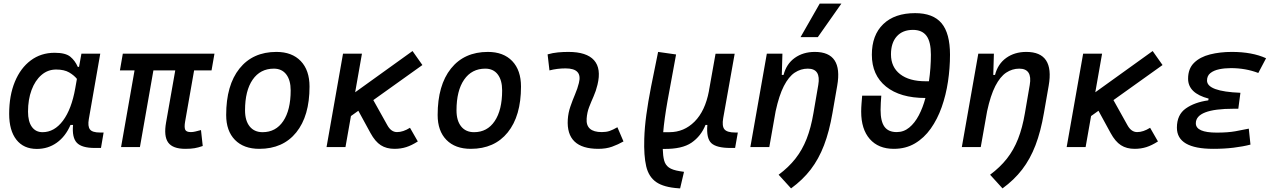

<svg xmlns="http://www.w3.org/2000/svg" viewBox="-20 -815 7071 1064"><path d="M418 -444.3 431.2 -517.6H535.6L472.2 -154.8Q465.3 -115.7 478.3 -98.1Q491.2 -80.6 534.2 -80.6H554.2L539.6 4.9H504.9Q433.1 4.9 405.8 -23.9Q378.4 -52.7 384.8 -122.6H370.6Q343.3 -59.1 294.9 -24.4Q246.6 10.3 184.1 10.3Q110.8 10.3 70.8 -40.8Q30.8 -91.8 30.8 -184.1Q30.8 -285.6 62.3 -361.8Q93.8 -438 150.4 -480.2Q207 -522.5 282.7 -522.5Q343.3 -522.5 369.6 -500.7Q396 -479 411.1 -444.3ZM291 -429.7Q244.6 -429.7 209.5 -399.2Q174.3 -368.7 154.8 -315.9Q135.3 -263.2 135.3 -196.3Q135.3 -141.6 156.5 -112.1Q177.7 -82.5 215.8 -82.5Q281.2 -82.5 328.9 -146.2Q376.5 -210 397 -325.7L406.2 -377.9Q390.6 -397.5 363.3 -413.6Q335.9 -429.7 291 -429.7Z M1006.8 9.8Q937.5 9.8 912.1 -25.1Q886.7 -60.1 900.4 -136.7L951.2 -424.8H830.1L755.4 0H650.9L725.6 -424.8H644.5L660.6 -517.6H1168.5L1152.3 -424.8H1055.7L1005.9 -141.6Q1000.5 -110.8 1006.1 -96.9Q1011.7 -83 1037.6 -83Q1049.3 -83 1062.5 -86.2Q1075.7 -89.4 1093.8 -94.2L1103.5 -5.9Q1078.1 2.9 1057.9 6.3Q1037.6 9.8 1006.8 9.8Z M1417 9.8Q1330.6 9.8 1282 -39.8Q1233.4 -89.4 1233.4 -177.7Q1233.4 -342.8 1307.1 -435.1Q1380.9 -527.3 1511.7 -527.3Q1598.1 -527.3 1646.7 -476.6Q1695.3 -425.8 1695.3 -335Q1695.3 -172.4 1621.8 -81.3Q1548.3 9.8 1417 9.8ZM1435.1 -82.5Q1508.3 -82.5 1549.6 -143.8Q1590.8 -205.1 1590.8 -314Q1590.8 -370.6 1566.4 -402.6Q1542 -434.6 1497.6 -434.6Q1422.4 -434.6 1380.1 -373.5Q1337.9 -312.5 1337.9 -203.6Q1337.9 -146.5 1363.5 -114.5Q1389.2 -82.5 1435.1 -82.5Z M1789.6 0 1880.9 -517.6H1985.8L1948.2 -303.7L2266.1 -532.2L2320.8 -454.6L2048.8 -260.3L2126.5 -121.1Q2147.5 -83 2180.2 -83Q2213.9 -83 2252 -106.9L2295.4 -31.2Q2261.2 -9.3 2231.2 0.2Q2201.2 9.8 2166 9.8Q2121.6 9.8 2090.3 -10.3Q2059.1 -30.3 2033.2 -77.6L1965.8 -201.2L1924.8 -171.9L1894.5 0Z M2588.9 9.8Q2502.4 9.8 2453.9 -39.8Q2405.3 -89.4 2405.3 -177.7Q2405.3 -342.8 2479 -435.1Q2552.7 -527.3 2683.6 -527.3Q2770 -527.3 2818.6 -476.6Q2867.2 -425.8 2867.2 -335Q2867.2 -172.4 2793.7 -81.3Q2720.2 9.8 2588.9 9.8ZM2606.9 -82.5Q2680.2 -82.5 2721.4 -143.8Q2762.7 -205.1 2762.7 -314Q2762.7 -370.6 2738.3 -402.6Q2713.9 -434.6 2669.4 -434.6Q2594.2 -434.6 2552 -373.5Q2509.8 -312.5 2509.8 -203.6Q2509.8 -146.5 2535.4 -114.5Q2561 -82.5 2606.9 -82.5Z M3401.4 -109.9 3435.1 -31.2Q3405.3 -14.2 3372.1 -2.2Q3338.9 9.8 3295.9 9.8Q3116.2 9.8 3126.5 -153.3Q3128.9 -189.9 3140.9 -224.6Q3152.8 -259.3 3166.7 -292Q3180.7 -324.7 3188 -355Q3209 -436 3114.3 -436Q3067.9 -436 3024.9 -424.8L3014.6 -513.7Q3043.5 -522 3072.3 -524.7Q3101.1 -527.3 3129.9 -527.3Q3231 -527.3 3272 -481.2Q3313 -435.1 3291 -345.2Q3282.7 -310.5 3269.3 -280.5Q3255.9 -250.5 3244.6 -221.2Q3233.4 -191.9 3231 -157.7Q3225.6 -83 3314.9 -83Q3339.4 -83 3357.7 -89.1Q3376 -95.2 3401.4 -109.9Z M3749 229 3741.2 228.5Q3658.7 223.1 3616.7 194.1Q3574.7 165 3561 106.4Q3547.4 47.9 3550.3 -45.9Q3552.2 -108.9 3561.8 -179Q3571.3 -249 3587.9 -334.2Q3604.5 -419.4 3627 -527.3L3726.6 -513.2Q3697.3 -357.9 3679.2 -255.4Q3661.1 -152.8 3655.3 -82.5H3689.9Q3770.5 -82.5 3829.1 -141.1Q3887.7 -199.7 3908.7 -310.5L3910.2 -320.8Q3910.6 -323.2 3911.1 -325.7V-325.2L3945.3 -517.1H4051.3L3987.8 -160.6Q3980 -116.2 3994.6 -98.4Q4009.3 -80.6 4054.7 -80.6H4068.8L4053.7 4.9H4028.3Q3950.7 4.9 3922.1 -21.7Q3893.6 -48.3 3899.9 -122.6H3889.6Q3864.7 -60.5 3812.3 -24.4Q3759.8 11.7 3658.2 10.3H3652.8Q3653.8 48.8 3660.4 74Q3667 99.1 3686.8 113.3Q3706.5 127.4 3748 133.8L3770.5 137.2Z M4138.2 0 4229.5 -517.6H4315.9L4312.5 -399.9H4322.3Q4337.9 -460.9 4384.3 -494.1Q4430.7 -527.3 4495.6 -527.3Q4652.3 -527.3 4619.6 -340.3L4593.3 -189Q4575.7 -86.4 4546.4 -10Q4517.1 66.4 4472.7 124.3Q4428.2 182.1 4363.8 229L4294.9 153.3Q4350.1 112.3 4387.9 64.2Q4425.8 16.1 4450 -45.4Q4474.1 -106.9 4487.8 -188L4514.6 -344.2Q4530.3 -434.6 4456.5 -434.6Q4417.5 -434.6 4384 -412.4Q4350.6 -390.1 4324 -338.4Q4297.4 -286.6 4278.3 -198.7L4243.2 0ZM4416.5 -609.4 4522.5 -794.9H4642.6L4512.2 -609.4Z M4933.1 9.8Q4847.7 9.8 4800 -44.7Q4752.4 -99.1 4752.4 -196.3Q4752.4 -217.8 4754.2 -240Q4755.9 -262.2 4757.8 -284.7H4863.8Q4862.3 -265.1 4861.1 -245.4Q4859.9 -225.6 4859.9 -206.1Q4859.9 -142.1 4881.6 -112.5Q4903.3 -83 4949.2 -83Q4988.3 -83 5018.8 -108.2Q5049.3 -133.3 5071.8 -176Q5094.2 -218.8 5108.4 -272Q4968.3 -272 4889.9 -335.4Q4811.5 -398.9 4811.5 -511.7Q4811.5 -620.6 4874.8 -681.4Q4938 -742.2 5051.3 -742.2Q5150.9 -742.2 5197.8 -686.3Q5244.6 -630.4 5244.6 -511.7Q5244.6 -437.5 5233.4 -362.8Q5222.2 -288.1 5198.5 -221.2Q5174.8 -154.3 5137.9 -102.3Q5101.1 -50.3 5050.3 -20.3Q4999.5 9.8 4933.1 9.8ZM5127.9 -364.7Q5133.3 -401.4 5136 -438.7Q5138.7 -476.1 5138.7 -511.7Q5138.7 -583.5 5114.3 -616.5Q5089.8 -649.4 5039.1 -649.4Q4981.9 -649.4 4949.7 -613.5Q4917.5 -577.6 4917.5 -513.7Q4917.5 -443.4 4968 -404.1Q5018.6 -364.7 5108.9 -364.7Z M5310.1 0 5401.4 -517.6H5487.8L5484.4 -399.9H5494.1Q5509.8 -460.9 5556.2 -494.1Q5602.5 -527.3 5667.5 -527.3Q5824.2 -527.3 5791.5 -340.3L5765.1 -189Q5747.6 -86.4 5718.3 -10Q5689 66.4 5644.5 124.3Q5600.1 182.1 5535.6 229L5466.8 153.3Q5522 112.3 5559.8 64.2Q5597.7 16.1 5621.8 -45.4Q5646 -106.9 5659.7 -188L5686.5 -344.2Q5702.1 -434.6 5628.4 -434.6Q5589.4 -434.6 5555.9 -412.4Q5522.5 -390.1 5495.8 -338.4Q5469.2 -286.6 5450.2 -198.7L5415 0Z M5891.1 0 5982.4 -517.6H6087.4L6049.8 -303.7L6367.7 -532.2L6422.4 -454.6L6150.4 -260.3L6228 -121.1Q6249 -83 6281.7 -83Q6315.4 -83 6353.5 -106.9L6397 -31.2Q6362.8 -9.3 6332.8 0.2Q6302.7 9.8 6267.6 9.8Q6223.1 9.8 6191.9 -10.3Q6160.6 -30.3 6134.8 -77.6L6067.4 -201.2L6026.4 -171.9L5996.1 0Z M6703.6 9.8Q6502 9.8 6502 -107.4Q6502 -179.2 6551.3 -213.9Q6600.6 -248.5 6675.8 -258.8L6677.7 -268.6Q6564 -298.3 6564 -378.9Q6564 -434.6 6597.2 -467Q6630.4 -499.5 6685.5 -513.4Q6740.7 -527.3 6806.2 -527.3Q6919.4 -527.3 6996.1 -492.2L6953.1 -410.6Q6882.8 -437.5 6801.3 -437.5Q6766.6 -437.5 6736.3 -431.2Q6706.1 -424.8 6687.5 -409.9Q6668.9 -395 6668.9 -368.7Q6668.9 -308.1 6854 -300.8L6842.3 -212.4H6816.9Q6606.9 -212.4 6606.9 -131.8Q6606.9 -80.1 6723.1 -80.1Q6784.2 -80.1 6825.9 -87.6Q6867.7 -95.2 6900.4 -102.1L6909.7 -13.7Q6868.7 -2.9 6816.7 3.4Q6764.6 9.8 6703.6 9.8Z"/></svg>

Font: Cascadia Code NF
Style: Italic
Weight: 400
Italic angle: -10°
Monospace: yes
Designer: Aaron Bell
Foundry: Saja Typeworks
Version: Version 2404.023; ttfautohint (v1.8.4)